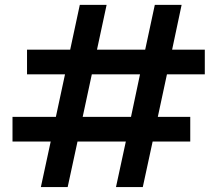

<svg xmlns="http://www.w3.org/2000/svg" viewBox="-20 -760 912 780"><path d="M315.9 -285.2H512.2L548.8 -458H353ZM30.8 -185.1V-285.2H207L244.1 -458H89.8V-558.1H265.1L304.2 -740.2H413.1L374 -558.1H569.8L608.9 -740.2H717.8L679.2 -558.1H812V-458H658.2L621.1 -285.2H752.9V-185.1H600.1L560.1 0H451.2L491.2 -185.1H294.9L254.9 0H146L186 -185.1Z"/></svg>

Font: PoppinsZ Medium
Style: Regular
Weight: 500
Designer: Ninad Kale (Devanagari), Jonny Pinhorn (Latin)
Foundry: Indian Type Foundry
Version: Version 3.002;FEAKit 1.0